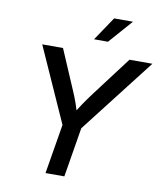

<svg xmlns="http://www.w3.org/2000/svg" viewBox="-100 -1027 940 1107"><g transform="rotate(10 370.0 -473.5)"><path d="M242.7 0 291 -290 95.2 -727.5H216.8L315.9 -496.1Q331.5 -460 343.8 -425.3Q356 -390.6 367.2 -345.2H331.5Q357.4 -391.1 381.1 -426Q404.8 -460.9 431.2 -496.1L606 -727.5H740.2L400.9 -290L353 0ZM384.3 -808.1 477.5 -946.8H587.9L465.8 -808.1Z"/></g></svg>

Font: Inter 20pt Medium
Style: Italic
Weight: 500
Italic angle: -9.3988°
Version: Version 4.001;git-66647c0bb